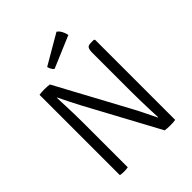

<svg xmlns="http://www.w3.org/2000/svg" viewBox="-242 -1015 1154 1154"><g transform="rotate(-45 335.0 -438.0)"><path d="M100 -683Q109 -684.5 121.2 -685.2Q133.5 -686 143 -686Q154.5 -686 166.8 -685.2Q179 -684.5 188 -683L168 -596H161Q162 -566 163.5 -530.2Q165 -494.5 166 -457Q167 -419.5 167 -385V0Q157.5 1.5 149 2.2Q140.5 3 133 3Q125.5 3 117.2 2.2Q109 1.5 100 0ZM233 -459Q213.5 -495 197 -528.8Q180.5 -562.5 164 -596L129.5 -640L188 -683L436 -224Q455.5 -188 472.5 -152.5Q489.5 -117 506 -84L540.5 -49.5L481 0ZM570 -681V0Q561 1.5 550.8 2.2Q540.5 3 526 3Q512 3 501 2.2Q490 1.5 481 0L502 -84H509Q507.5 -120 506 -158.5Q504.5 -197 503.8 -235.2Q503 -273.5 503 -308V-639Q503 -662.5 509.5 -674.2Q516 -686 540 -686H564ZM440 -879Q453.5 -871 463.5 -852.8Q473.5 -834.5 477 -815L274 -729Q264.5 -736 258.5 -747.8Q252.5 -759.5 251 -769Z"/></g></svg>

Font: Signika Negative Light
Style: Regular
Weight: 300
Designer: Anna Giedry
Foundry: Anna Giedry
Version: Version 2.001